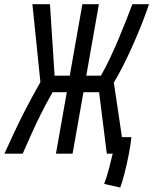

<svg xmlns="http://www.w3.org/2000/svg" viewBox="-61 -713 711 891"><path d="M198.7 0 249 -285.2H183.1Q152.8 -231.9 129.6 -185.5Q106.4 -139.2 86.2 -94.2Q65.9 -49.3 44.4 0H-40.5Q-18.1 -49.3 4.2 -96.9Q26.4 -144.5 55.2 -200.7Q84 -256.8 126.5 -332L89.4 -693.4H170.9L192.4 -361.8H262.7L321.3 -693.4H397.9L339.4 -361.8H407.2Q428.7 -398.9 450 -444.1Q471.2 -489.3 490.5 -535.2Q509.8 -581.1 525.9 -622.3Q542 -663.6 553.2 -693.4H630.4Q618.2 -656.2 599.9 -609.4Q581.5 -562.5 559.6 -512.5Q537.6 -462.4 513.9 -415Q490.2 -367.7 467.3 -329.6L504.9 -76.7H548.8Q545.4 -42 536.6 3.4Q527.8 48.8 517.1 90.6Q506.3 132.3 497.1 157.2L422.4 140.6Q435.1 106.4 445.1 68.4Q455.1 30.3 461.9 0H434.6L398.9 -285.2H326.2L275.9 0Z"/></svg>

Font: CaskaydiaCove NFP SemiLight
Style: Italic
Weight: 350
Italic angle: -10°
Designer: Aaron Bell
Foundry: Saja Typeworks
Version: Version 2111.001; VTT 6.35;Nerd Fonts 3.1.1